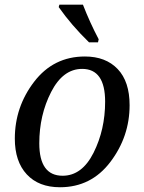

<svg xmlns="http://www.w3.org/2000/svg" viewBox="-20 -786 614 816"><path d="M340.8 -545.9Q429.2 -545.9 480 -492.7Q530.8 -439.5 530.8 -338.9Q530.8 -205.6 449.2 -97.9Q367.7 9.8 234.9 9.8Q144.5 9.8 93.8 -44.9Q43 -99.6 43 -196.8Q43 -331.5 125.2 -438.7Q207.5 -545.9 340.8 -545.9ZM246.1 -39.1Q328.6 -39.1 377.7 -137Q426.8 -234.9 426.8 -354Q426.8 -493.2 329.1 -493.2Q247.6 -493.2 197.3 -395Q147 -296.9 147 -176.8Q147 -39.1 246.1 -39.1ZM358.4 -606Q283.2 -679.2 229.5 -755.9L232.4 -766.1H332.5Q361.8 -690.4 399.4 -619.1L396.5 -606Z"/></svg>

Font: Droid Serif
Style: Italic
Weight: 400
Italic angle: -12°
Designer: Monotype Design team
Foundry: Monotype Imaging Inc.
Version: Version 1.03